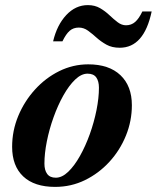

<svg xmlns="http://www.w3.org/2000/svg" viewBox="-20 -722 614 752"><path d="M288.5 -614Q267.5 -614 253 -601.5Q238.5 -589 224.5 -560H188Q203 -624 239.5 -663Q276 -702 324 -702Q351.5 -702 372 -690Q392.5 -678 409 -662.2Q425.5 -646.5 441 -634.8Q456.5 -623 473.5 -623Q494.5 -623 509.5 -636.2Q524.5 -649.5 537.5 -677H574Q544 -535 449 -535Q418.5 -535 397 -547Q375.5 -559 358.2 -574.5Q341 -590 324.5 -602Q308 -614 288.5 -614ZM196 10Q114.5 10 71 -31Q27.5 -72 27.5 -147Q27.5 -210 51.5 -267.8Q75.5 -325.5 117 -371.2Q158.5 -417 212.2 -443.5Q266 -470 325.5 -470Q407 -470 451.8 -427.5Q496.5 -385 496.5 -310Q496.5 -248 473.2 -190.8Q450 -133.5 408.5 -88.2Q367 -43 312.8 -16.5Q258.5 10 196 10ZM198.5 -26Q223 -26 247.2 -49.2Q271.5 -72.5 293.2 -111.2Q315 -150 331.8 -196.8Q348.5 -243.5 358 -291Q367.5 -338.5 367.5 -378.5Q367.5 -404 357 -418.8Q346.5 -433.5 323 -433.5Q298.5 -433.5 274.2 -410.2Q250 -387 228.2 -348.2Q206.5 -309.5 189.8 -262.8Q173 -216 163.5 -168.5Q154 -121 154 -81Q154 -55.5 164.8 -40.8Q175.5 -26 198.5 -26Z"/></svg>

Font: Bodoni* 06pt
Style: Bold Italic
Weight: 700
Italic angle: -13°
Version: Version 2.3